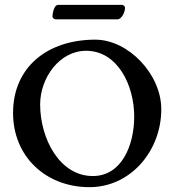

<svg xmlns="http://www.w3.org/2000/svg" viewBox="-20 -762 710 794"><path d="M221 -742C202 -742 197 -703 197 -694C197 -688 204 -682 211 -682H466C482 -682 497 -710 497 -730C497 -736 490 -742 484 -742ZM146 -330C146 -440 226 -552 336 -552C466 -552 535 -410 535 -280C535 -161 483 -34 364 -34C225 -34 146 -191 146 -330ZM374 -598C176 -598 34 -484 34 -295C34 -113 171 12 350 12C521 12 647 -139 647 -310C647 -456 510 -598 374 -598Z"/></svg>

Font: EB Garamond SC 08
Style: Regular
Weight: 400
Version: Version 0.016